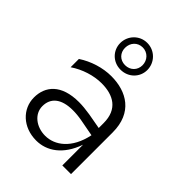

<svg xmlns="http://www.w3.org/2000/svg" viewBox="-226 -922 1048 1048"><g transform="rotate(45 298.0 -398.0)"><path d="M436 0H503V-322C503 -474 400 -534 281 -534C215 -534 145 -512 89 -475V-411C143 -448 211 -469 271 -469C362 -469 432 -430 432 -323V-285L343 -301C311 -306 282 -309 256 -309C119 -309 64 -239 64 -153C64 -65 136 5 239 5C319 5 396 -45 436 -160ZM291 -594C351 -594 396 -640 396 -696C396 -753 351 -801 291 -801C232 -801 187 -753 187 -696C187 -640 231 -594 291 -594ZM291 -629C251 -629 224 -658 224 -696C224 -736 252 -766 291 -766C330 -766 359 -735 359 -696C359 -658 331 -629 291 -629ZM130 -152C130 -214 173 -254 264 -254C286 -254 309 -252 336 -247L432 -229C406 -103 329 -48 255 -48C187 -48 130 -91 130 -152Z"/></g></svg>

Font: Chess Sans
Style: Regular
Weight: 400
Designer: Wolf Bōese
Foundry: Wolf Bōese
Version: Version 7.223;Glyphs 3.3 (3306)